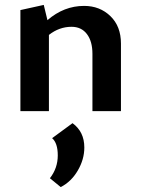

<svg xmlns="http://www.w3.org/2000/svg" viewBox="-20 -452 575 781"><path d="M322 -428Q386 -428 429 -386.5Q472 -345 472 -275V0H356V-233Q356 -284 333.5 -313.5Q311 -343 271 -343Q221 -343 179 -310V0H63V-411L158 -432L173 -370Q240 -428 322 -428ZM275 49Q323 84 323 148Q323 196 296.5 241.5Q270 287 227 309L183 273Q215 232 215 180Q215 130 192 110Z"/></svg>

Font: EauTest
Style: Bold
Weight: 700
Designer: Christian Thalmann (Catharsis Fonts)
Version: Version 0.001;PS 000.001;hotconv 1.0.88;makeotf.lib2.5.64775